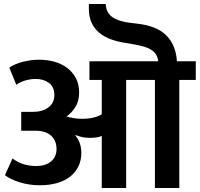

<svg xmlns="http://www.w3.org/2000/svg" viewBox="-20 -948 1007 968"><path d="M27 -607Q54 -626 95.5 -636.5Q137 -647 178 -647Q217 -647 253.5 -637Q290 -627 317.5 -606.5Q345 -586 362 -555Q379 -524 379 -481Q379 -437 358.5 -406Q338 -375 315 -361Q330 -356 350.5 -352.5Q371 -349 394 -349Q426 -349 452.5 -355.5Q479 -362 493 -372V-545H431V-639H778Q775 -662 764 -677Q753 -692 733.5 -702Q714 -712 686.5 -718Q659 -724 623 -730Q579 -736 543 -748.5Q507 -761 481.5 -782Q456 -803 442 -833Q428 -863 428 -904V-928H513Q514 -906 522.5 -889Q531 -872 549 -860Q567 -848 596.5 -840.5Q626 -833 669 -829Q771 -818 819 -769Q867 -720 872 -639H967V-545H884V0H761V-545H616V0H493V-263Q485 -258 468.5 -255.5Q452 -253 432 -253Q413 -253 396 -256.5Q379 -260 362 -267L360 -264Q374 -249 382 -226.5Q390 -204 390 -178Q390 -139 375 -108.5Q360 -78 333 -57Q306 -36 267.5 -25Q229 -14 181 -14Q127 -14 79 -29Q31 -44 5 -65L43 -149Q67 -131 96.5 -121Q126 -111 163 -111Q208 -111 236.5 -133.5Q265 -156 265 -197Q265 -239 237.5 -264Q210 -289 158 -289H87V-384H146Q194 -384 224 -406.5Q254 -429 254 -469Q254 -510 226.5 -530Q199 -550 161 -550Q135 -550 110 -543Q85 -536 62 -521Z"/></svg>

Font: Ek Mukta
Style: Bold
Weight: 700
Designer: Girish Dalvi and Yashodeep Gholap
Foundry: Ek Type
Version: Version 2.538;PS 1.002;hotconv 16.6.51;makeotf.lib2.5.65220;